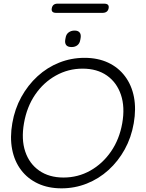

<svg xmlns="http://www.w3.org/2000/svg" viewBox="-20 -1029 806 1059"><path d="M717.8 -349.6Q704.1 -270.5 668 -205.1Q631.8 -139.6 578.6 -91.3Q525.4 -43 459 -16.6Q392.6 9.8 319.3 9.8Q246.1 9.8 189.5 -16.6Q132.8 -43 96.2 -91.3Q59.6 -139.6 46.9 -205.6Q34.2 -271.5 47.9 -349.6Q61.5 -428.7 97.7 -494.1Q133.8 -559.6 187 -608.4Q240.2 -657.2 306.6 -683.6Q373 -710 446.3 -710Q519.5 -710 576.2 -683.6Q632.8 -657.2 669.4 -608.4Q706.1 -559.6 718.8 -494.1Q731.4 -428.7 717.8 -349.6ZM654.3 -349.6Q669.9 -438.5 647 -506.3Q624 -574.2 569.8 -612.3Q515.6 -650.4 435.5 -650.4Q356.4 -650.4 288.1 -612.3Q219.7 -574.2 173.8 -506.8Q127.9 -439.5 112.3 -349.6Q96.7 -260.7 119.1 -193.4Q141.6 -126 196.3 -87.9Q251 -49.8 330.1 -49.8Q410.2 -49.8 478 -87.9Q545.9 -126 592.3 -193.4Q638.7 -260.7 654.3 -349.6ZM375 -769.5Q353.5 -769.5 345.2 -780.3Q336.9 -791 339.8 -809.6L341.8 -820.3Q344.7 -839.8 358.4 -850.1Q372.1 -860.4 391.6 -860.4Q410.2 -860.4 418.9 -850.1Q427.7 -839.8 424.8 -820.3L422.9 -809.6Q419.9 -790 407.2 -779.8Q394.5 -769.5 375 -769.5ZM290 -958Q260.7 -958 265.6 -983.4Q270.5 -1009.8 299.8 -1008.8H554.7Q584 -1008.8 579.1 -983.4Q574.2 -958 544.9 -958Z"/></svg>

Font: Quicksand
Style: Italic
Weight: 400
Designer: Andrew Paglinawan
Foundry: Andrew Paglinawan
Version: Version 3.006